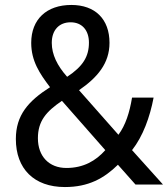

<svg xmlns="http://www.w3.org/2000/svg" viewBox="-20 -745 679 775"><path d="M268 -725C168 -725 106 -667 106 -572C106 -499 140 -448 182 -393C94 -337 44 -280 44 -184C44 -64 117 10 242 10C337 10 400 -25 456 -80L527 0H638L513 -139C557 -195 585 -272 600 -351H513C503 -291 487 -240 458 -201L299 -381C373 -432 422 -489 422 -572C422 -668 364 -725 268 -725ZM265 -655C311 -655 339 -623 339 -573C339 -517 315 -477 251 -435C211 -480 189 -525 189 -572C189 -625 220 -655 265 -655ZM230 -338 405 -139C367 -96 317 -67 248 -67C178 -67 133 -114 133 -187C133 -257 167 -295 230 -338Z"/></svg>

Font: Noto Sans Sinhala SemiCondensed
Style: Regular
Weight: 400
Width: 4
Designer: Jelle Bosma - Monotype Design Team
Foundry: Monotype Imaging Inc.
Version: Version 2.006